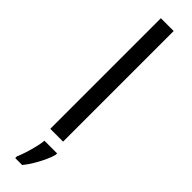

<svg xmlns="http://www.w3.org/2000/svg" viewBox="-337 -736 933 933"><g transform="rotate(45 129.0 -269.5)"><path d="M173 0H85V-760H173ZM193 70Q189 88 176.5 115.5Q164 143 147.5 171Q131 199 113 221H65V209Q73 192 81.5 165.5Q90 139 97 110.5Q104 82 106 61H193Z"/></g></svg>

Font: Noto Sans Vithkuqi
Style: Regular
Weight: 400
Version: Version 1.001